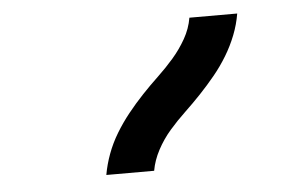

<svg xmlns="http://www.w3.org/2000/svg" viewBox="-35 -819 670 424"><g transform="rotate(-5 300.0 -607.0)"><path d="M185 -442Q189 -465 197.5 -488Q206 -511 219 -532.5Q232 -554 248 -574Q264 -594 281.5 -612.5Q299 -631 317.5 -648.5Q336 -666 352.5 -685Q369 -704 381.5 -726Q394 -748 398 -772H504Q500 -748 491 -725Q482 -702 469 -680.5Q456 -659 440 -639.5Q424 -620 406.5 -601.5Q389 -583 370.5 -565.5Q352 -548 335.5 -529Q319 -510 307 -487.5Q295 -465 291 -442Z"/></g></svg>

Font: Iosevka Extended
Style: Bold Italic
Weight: 700
Width: 7
Italic angle: -9°
Monospace: yes
Designer: Belleve Invis
Foundry: Belleve Invis
Version: Version 32.5.0; ttfautohint (v1.8.4)